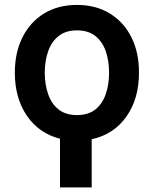

<svg xmlns="http://www.w3.org/2000/svg" viewBox="-20 -573 659 796"><path d="M228.7 2.1Q141.7 -19.9 91.6 -93Q41.5 -166.2 41.5 -271.7Q41.5 -355.1 73.2 -418.3Q104.8 -481.5 162.6 -517Q220.5 -552.6 299 -552.6Q377.8 -552.6 435.5 -517Q493.3 -481.5 524.9 -418.3Q556.5 -355.1 556.1 -271.7Q556.5 -163.7 503.9 -89.5Q451.3 -15.3 360.1 4.3V203.8H228.7ZM299 -95.9Q345.9 -95.9 375.2 -119.1Q404.5 -142.4 418.3 -182.4Q432.2 -222.3 432.2 -271.7Q432.2 -321.4 418.3 -361Q404.5 -400.6 375.2 -423.8Q345.9 -447.1 299 -447.1Q252.5 -447.1 223 -423.7Q193.5 -400.2 179.7 -360.6Q165.8 -321 165.5 -271.7Q165.8 -222.3 179.7 -182.4Q193.5 -142.4 223 -119.1Q252.5 -95.9 299 -95.9Z"/></svg>

Font: Inter Zeller Semi Bold
Style: Regular
Weight: 600
Designer: Rasmus Andersson; Joe Bland
Foundry: zeller
Version: Version 3.015;git-dec3a8cb1